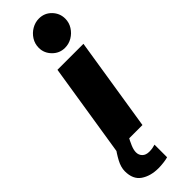

<svg xmlns="http://www.w3.org/2000/svg" viewBox="-372 -780 1003 1003"><g transform="rotate(-45 130.0 -278.5)"><path d="M94 219Q36 219 -3 192.5Q-42 166 -42 106Q-42 76 -24 42.5Q-6 9 17.5 -21.5Q41 -52 60 -72Q79 -92 82 -95L139 -69Q137 -66 126 -50Q115 -34 102 -11Q89 12 79 35.5Q69 59 69 77Q69 97 82.5 110.5Q96 124 121 124Q134 124 145.5 122Q157 120 166 117V210Q153 214 132 216.5Q111 219 94 219ZM2 0 84 -518H276L194 0ZM193 -571Q153 -571 124.5 -600Q96 -629 96 -668Q96 -698 111.5 -722.5Q127 -747 152 -761.5Q177 -776 205 -776Q246 -776 274 -747Q302 -718 302 -678Q302 -649 286.5 -624.5Q271 -600 246.5 -585.5Q222 -571 193 -571Z"/></g></svg>

Font: MuseoModerno Thin Black
Style: Italic
Weight: 900
Italic angle: -9°
Version: Version 1.003